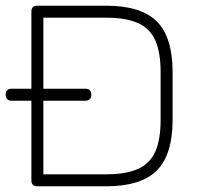

<svg xmlns="http://www.w3.org/2000/svg" viewBox="-20 -653 705 673"><path d="M111 0Q90 0 90 -21V-612Q90 -633 111 -633H352Q474.5 -633 529.8 -577.8Q585 -522.5 585 -400V-233Q585 -111 529.8 -55.5Q474.5 0 352 0ZM132 -42H352Q421.5 -42 463.5 -60.8Q505.5 -79.5 524.2 -121.5Q543 -163.5 543 -233V-400Q543 -469.5 524.2 -511.5Q505.5 -553.5 463.5 -572.2Q421.5 -591 352 -591H132ZM21 -300Q0 -300 0 -321Q0 -342 21 -342H279Q300 -342 300 -321Q300 -300 279 -300Z"/></svg>

Font: Jura Light Light
Style: Regular
Weight: 300
Version: Version 5.106